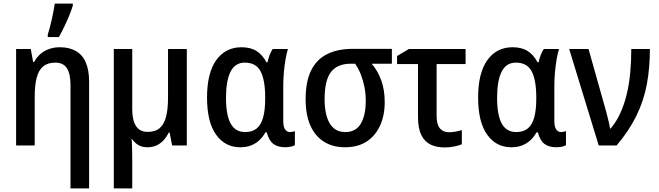

<svg xmlns="http://www.w3.org/2000/svg" viewBox="-20 -813 3685 1073"><path d="M314 -549Q366 -549 403 -528.5Q440 -508 459 -465Q478 -422 478 -356V240H374V-338Q374 -400 354 -431.5Q334 -463 289 -463Q247 -463 221.5 -442Q196 -421 185 -379Q174 -337 174 -273V0H70V-539H152L165 -467H171Q186 -495 208 -513Q230 -531 257 -540Q284 -549 314 -549ZM247 -620Q252 -635 258 -657.5Q264 -680 269.5 -705Q275 -730 279.5 -753.5Q284 -777 286 -793H387V-782Q380 -758 367.5 -727.5Q355 -697 340 -665.5Q325 -634 309 -606H247Z M1024 -539V0H942L928 -72H923Q910 -46 892.5 -27.5Q875 -9 853 0.5Q831 10 804 10Q775 10 754 -2Q733 -14 718 -36H715Q717 -22 717.5 -4Q718 14 718.5 34.5Q719 55 719 76V240H616V-539H719V-202Q719 -140 740.5 -108Q762 -76 805 -76Q849 -76 873.5 -98Q898 -120 908.5 -162.5Q919 -205 919 -266V-539Z M1350 -75Q1390 -75 1414.5 -95Q1439 -115 1450.5 -156.5Q1462 -198 1462 -261V-268Q1462 -365 1436.5 -414Q1411 -463 1348 -463Q1294 -463 1268.5 -412.5Q1243 -362 1243 -267Q1243 -170 1269 -122.5Q1295 -75 1350 -75ZM1322 10Q1238 10 1187.5 -60.5Q1137 -131 1137 -268Q1137 -405 1188.5 -477Q1240 -549 1330 -549Q1380 -549 1413.5 -528Q1447 -507 1469 -465H1475Q1479 -484 1486.5 -504.5Q1494 -525 1504 -539H1589Q1582 -517 1576 -483Q1570 -449 1566.5 -410Q1563 -371 1563 -333V-136Q1563 -104 1573.5 -89.5Q1584 -75 1600 -75Q1607 -75 1615.5 -77Q1624 -79 1628 -80V-2Q1624 1 1615 4Q1606 7 1595 8.5Q1584 10 1575 10Q1533 10 1508 -8.5Q1483 -27 1471 -73H1463Q1450 -49 1430 -30Q1410 -11 1383.5 -0.5Q1357 10 1322 10Z M2130 -242Q2130 -168 2104 -111Q2078 -54 2029 -22Q1980 10 1908 10Q1840 10 1790.5 -21Q1741 -52 1714.5 -111.5Q1688 -171 1688 -258Q1688 -357 1718.5 -419Q1749 -481 1808 -510.5Q1867 -540 1951 -540H2170V-457H2057Q2091 -418 2110.5 -364.5Q2130 -311 2130 -242ZM1794 -258Q1794 -202 1806.5 -160.5Q1819 -119 1844.5 -97Q1870 -75 1909 -75Q1969 -75 1996.5 -122Q2024 -169 2024 -249Q2024 -290 2017 -325.5Q2010 -361 1997.5 -394Q1985 -427 1965 -457H1941Q1866 -457 1830 -411Q1794 -365 1794 -258Z M2582 -539V-455H2420V-165Q2420 -117 2438.5 -95.5Q2457 -74 2488 -74Q2507 -74 2526 -77.5Q2545 -81 2561 -86V-7Q2546 0 2519.5 5.5Q2493 11 2465 11Q2421 11 2387.5 -4.5Q2354 -20 2335 -57.5Q2316 -95 2316 -159V-455H2199V-500L2265 -539Z M2865 -75Q2905 -75 2929.5 -95Q2954 -115 2965.5 -156.5Q2977 -198 2977 -261V-268Q2977 -365 2951.5 -414Q2926 -463 2863 -463Q2809 -463 2783.5 -412.5Q2758 -362 2758 -267Q2758 -170 2784 -122.5Q2810 -75 2865 -75ZM2837 10Q2753 10 2702.5 -60.5Q2652 -131 2652 -268Q2652 -405 2703.5 -477Q2755 -549 2845 -549Q2895 -549 2928.5 -528Q2962 -507 2984 -465H2990Q2994 -484 3001.5 -504.5Q3009 -525 3019 -539H3104Q3097 -517 3091 -483Q3085 -449 3081.5 -410Q3078 -371 3078 -333V-136Q3078 -104 3088.5 -89.5Q3099 -75 3115 -75Q3122 -75 3130.5 -77Q3139 -79 3143 -80V-2Q3139 1 3130 4Q3121 7 3110 8.5Q3099 10 3090 10Q3048 10 3023 -8.5Q2998 -27 2986 -73H2978Q2965 -49 2945 -30Q2925 -11 2898.5 -0.5Q2872 10 2837 10Z M3161 -539H3269L3355 -234Q3362 -212 3368.5 -186Q3375 -160 3381 -136Q3387 -112 3389 -95H3393Q3425 -133 3447 -181.5Q3469 -230 3482.5 -286.5Q3496 -343 3502 -406.5Q3508 -470 3508 -539H3612Q3612 -434 3595 -342.5Q3578 -251 3537 -167Q3496 -83 3426 0H3326Z"/></svg>

Font: Noto Sans Display SemiCondensed Medium
Style: Regular
Weight: 500
Width: 4
Designer: Monotype Design Team
Foundry: Monotype Imaging Inc.
Version: Version 2.003